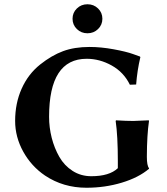

<svg xmlns="http://www.w3.org/2000/svg" viewBox="-20 -881 793 911"><path d="M344.7 -743.2Q324.2 -763.2 324.2 -792Q324.2 -820.8 344.7 -840.8Q365.2 -860.8 395 -860.8Q424.8 -860.8 445.3 -840.8Q465.8 -820.8 465.8 -792Q465.8 -763.2 445.3 -743.2Q424.8 -723.1 395 -723.1Q365.2 -723.1 344.7 -743.2ZM539.1 -117.2Q539.1 -236.3 528.8 -307.1L530.8 -310.1Q578.6 -307.1 612.8 -307.1Q612.8 -307.1 686 -310.1L687 -307.1Q677.2 -241.2 676.8 -137.2Q676.8 -95.2 687 -83V-80.1Q637.2 -38.1 557.6 -14.2Q478 9.8 390.1 9.8Q280.3 9.8 193.8 -47.9Q128.9 -91.8 90.3 -161.4Q51.8 -231 51.8 -307.1Q51.8 -391.1 82.8 -460.4Q113.8 -529.8 170.9 -575.2Q225.1 -618.2 279.1 -638.2Q333 -658.2 404.8 -658.2Q459 -658.2 519 -647.2Q579.1 -636.2 611.3 -624.5L644 -612.8L646 -609.9Q630.9 -545.9 626 -480L596.2 -479Q567.4 -538.1 510.3 -570.1Q453.1 -602.1 391.1 -602.1Q212.9 -602.1 212.9 -327.1Q212.9 -276.4 225.3 -227.3Q237.8 -178.2 261.5 -136.7Q285.2 -95.2 324.5 -70.1Q363.8 -44.9 413.1 -44.9Q499 -44.9 539.1 -83Z"/></svg>

Font: Linux Biolinum
Style: Bold
Weight: 700
Designer: Philipp H. Poll
Foundry: Philipp H. Poll
Version: Version 1.3.2 ; ttfautohint (v0.9)